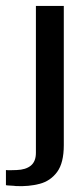

<svg xmlns="http://www.w3.org/2000/svg" viewBox="-78 -515 276 647"><path d="M-24 112Q-30 111 -42 110.5Q-54 110 -58 109V58Q-51 59 -40 58.5Q-29 58 -22 58Q9 57 26 43Q43 29 43 0V-495H137V-26Q137 34 114.5 64.5Q92 95 55.5 104.5Q19 114 -24 112Z"/></svg>

Font: Alumni Sans Thin SemiBold
Style: Regular
Weight: 600
Version: Version 1.018